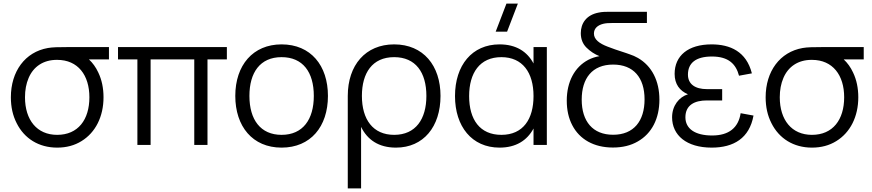

<svg xmlns="http://www.w3.org/2000/svg" viewBox="-20 -800 4812 1060"><path d="M295.5 15C346.5 15 391.5 3 430 -21C507.5 -68.5 551.5 -156.5 551.5 -263C551.5 -313.5 542 -359.5 522.5 -400C509 -429 491.5 -453 471 -472H581.5V-540H349C303.5 -540 270 -539.5 244.5 -535C118.5 -513 40 -406 40 -263C40 -209.5 50.5 -162 72 -120C114 -35.5 194 15 295.5 15ZM295.5 -55.5C184 -55.5 118 -137.5 118 -263C118 -302.5 124.5 -338 138 -369.5C164.5 -432 219 -469.5 293.5 -469.5H295.5C411 -469.5 473.5 -384.5 473.5 -263C473.5 -139 411 -55.5 295.5 -55.5Z M811.5 0V-472H1052.5V0H1125.5V-472H1232.5V-540H631.5V-472H738.5V0Z M1534.5 15C1694.5 15 1790.5 -100.5 1790.5 -270.5C1790.5 -438 1696 -555 1534.5 -555C1376.5 -555 1279 -440 1279 -270.5C1279 -102.5 1374 15 1534.5 15ZM1534.5 -55.5C1418.5 -55.5 1357 -139 1357 -270.5C1357 -399 1415.5 -484.5 1534.5 -484.5C1652 -484.5 1712.5 -402 1712.5 -270.5C1712.5 -141 1652.5 -55.5 1534.5 -55.5Z M1973.5 240V-99.5C2008 -28.5 2070.5 15 2166 15C2318 15 2412 -100.5 2412 -270.5C2412 -437.5 2317.5 -555 2156 -555C1998 -555 1900 -440.5 1900 -270.5V240ZM2156 -55.5C2039 -55.5 1978 -140.5 1978 -270.5C1978 -396.5 2035 -484.5 2156 -484.5C2274.5 -484.5 2334 -400.5 2334 -270.5C2334 -143 2275.5 -55.5 2156 -55.5Z M2839 -780H2776L2716.5 -625H2779.5ZM2925.5 -540V-449.5C2890.5 -515.5 2829 -555 2738 -555C2586 -555 2492 -439.5 2492 -269.5C2492 -102.5 2584.5 15 2738 15C2828.5 15 2890 -24.5 2925.5 -90.5V0H2999V-540ZM2748 -484.5C2865 -484.5 2925.5 -399.5 2925.5 -269.5C2925.5 -143.5 2869 -55.5 2748 -55.5C2629.5 -55.5 2570 -139.5 2570 -269.5C2570 -397 2628.5 -484.5 2748 -484.5Z M3363.5 14.5C3416.5 14.5 3462.5 3.5 3501 -19C3578.5 -63 3620.5 -145.5 3620.5 -250C3620.5 -353.5 3578.5 -436 3502 -480C3487.5 -488.5 3472 -495 3455.5 -500.5C3450 -502.5 3443.5 -504.5 3437 -507C3391.5 -521.5 3357 -533.5 3334.5 -542.5C3288.5 -560 3259 -582.5 3259 -614.5C3259 -642.5 3278.5 -660.5 3310 -668.5C3324 -672 3339.5 -673 3361 -673H3551.5V-735H3344.5C3323 -735 3303.5 -734.5 3285 -730.5C3216.5 -717.5 3186.5 -670.5 3186.5 -617C3186.5 -584.5 3197 -558 3217.5 -537.5C3238 -517 3262 -501 3289.5 -490C3268 -486.5 3247.5 -479.5 3228.5 -470C3152 -430 3109 -348 3109 -244.5C3109 -193 3119 -147.5 3139.5 -108.5C3180 -30.5 3259 14.5 3363.5 14.5ZM3365 -56C3252.5 -56 3191.5 -130 3191.5 -250C3191.5 -367.5 3249.5 -443.5 3365 -443.5C3477.5 -443.5 3538.5 -371.5 3538.5 -251.5C3538.5 -132 3479 -56 3365 -56Z M3909 15C4031 15 4117.5 -37.5 4140 -162L4069 -175C4056.5 -94.5 4004 -52 3911.5 -52C3815.5 -52 3764 -90.5 3764 -152.5C3764 -220.5 3815.5 -245.5 3882 -245.5H3967V-308H3882C3818 -308 3778 -335.5 3778 -388C3778 -451 3820 -488 3910.5 -488C4002 -488 4043 -446.5 4060 -382L4131 -395C4100.5 -516 4010.5 -555 3908.5 -555C3779 -555 3704.5 -492.5 3704.5 -392C3704.5 -335.5 3732.5 -298.5 3778 -279.5C3729.5 -264.5 3690.5 -217 3690.5 -152.5C3690.5 -53.5 3770 15 3909 15Z M4462.5 15C4513.5 15 4558.5 3 4597 -21C4674.5 -68.5 4718.5 -156.5 4718.5 -263C4718.5 -313.5 4709 -359.5 4689.5 -400C4676 -429 4658.5 -453 4638 -472H4748.5V-540H4516C4470.5 -540 4437 -539.5 4411.5 -535C4285.5 -513 4207 -406 4207 -263C4207 -209.5 4217.5 -162 4239 -120C4281 -35.5 4361 15 4462.5 15ZM4462.5 -55.5C4351 -55.5 4285 -137.5 4285 -263C4285 -302.5 4291.5 -338 4305 -369.5C4331.5 -432 4386 -469.5 4460.5 -469.5H4462.5C4578 -469.5 4640.5 -384.5 4640.5 -263C4640.5 -139 4578 -55.5 4462.5 -55.5Z"/></svg>

Font: Vela Sans
Style: Regular
Weight: 400
Designer: Principal design: Mikhail Sharanda - project Manrope.
Design modification: Ravid Balaliev
Foundry: Mikhail Sharanda
Version: Version 1.001